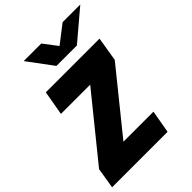

<svg xmlns="http://www.w3.org/2000/svg" viewBox="-270 -1093 1221 1221"><g transform="rotate(-45 341.0 -482.5)"><path d="M25.5 -140 365.5 -560H102.5L131.5 -725H614.5L587.5 -561L258.5 -154H528.5L501.5 0H2.5ZM172.5 -965H330.5L401.5 -871.5L522.5 -965H681.5L482 -796H298Z"/></g></svg>

Font: JuliaMono Black
Style: Italic
Weight: 900
Italic angle: -9°
Monospace: yes
Designer: cormullion
Foundry: corm
Version: Version 0.057; ttfautohint (v1.8.4)